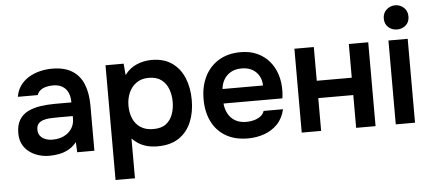

<svg xmlns="http://www.w3.org/2000/svg" viewBox="-58 -876 2704 1202"><g transform="rotate(-5 1294.5 -274.5)"><path d="M223 7Q188 7 155.5 -3Q123 -13 97 -32.5Q71 -52 56 -81.5Q41 -111 41 -151Q41 -202 61 -234.5Q81 -267 115.5 -284Q150 -301 194 -307.5Q238 -314 286 -314H389Q389 -349 378 -374.5Q367 -400 343.5 -415Q320 -430 283 -430Q259 -430 238.5 -424.5Q218 -419 203.5 -407.5Q189 -396 183 -378H58Q65 -419 86.5 -448.5Q108 -478 139.5 -497Q171 -516 209 -525.5Q247 -535 286 -535Q363 -535 411.5 -505Q460 -475 483 -419Q506 -363 506 -284V0H398L395 -64Q373 -36 344.5 -20.5Q316 -5 285 1Q254 7 223 7ZM251 -92Q292 -92 323 -107Q354 -122 372 -149Q390 -176 390 -212V-228H295Q269 -228 245 -226.5Q221 -225 202.5 -218.5Q184 -212 173 -199Q162 -186 162 -162Q162 -139 174 -123.5Q186 -108 206.5 -100Q227 -92 251 -92Z M622 194V-527H736L742 -455Q773 -497 818 -516Q863 -535 913 -535Q989 -535 1040 -499Q1091 -463 1116 -401.5Q1141 -340 1141 -263Q1141 -186 1115.5 -125Q1090 -64 1037.5 -28.5Q985 7 903 7Q865 7 835 -1.5Q805 -10 782.5 -24.5Q760 -39 744 -56V194ZM886 -103Q937 -103 966 -125.5Q995 -148 1008 -184.5Q1021 -221 1021 -262Q1021 -305 1007.5 -342Q994 -379 964 -402Q934 -425 884 -425Q838 -425 806.5 -402.5Q775 -380 759 -343Q743 -306 743 -263Q743 -219 758 -182.5Q773 -146 805 -124.5Q837 -103 886 -103Z M1471 7Q1389 7 1331.5 -27Q1274 -61 1244.5 -121.5Q1215 -182 1215 -262Q1215 -342 1245.5 -403.5Q1276 -465 1333.5 -500Q1391 -535 1472 -535Q1530 -535 1575 -514.5Q1620 -494 1651 -457.5Q1682 -421 1697 -373.5Q1712 -326 1711 -272Q1711 -260 1710 -248.5Q1709 -237 1707 -224H1337Q1340 -189 1355.5 -160Q1371 -131 1399.5 -114Q1428 -97 1471 -97Q1496 -97 1519 -103.5Q1542 -110 1559.5 -123Q1577 -136 1583 -156H1705Q1692 -99 1657 -63Q1622 -27 1573.5 -10Q1525 7 1471 7ZM1339 -315H1593Q1593 -348 1578 -375Q1563 -402 1535.5 -417.5Q1508 -433 1469 -433Q1427 -433 1399 -416Q1371 -399 1356 -372Q1341 -345 1339 -315Z M1809 0V-527H1931V-315H2151V-527H2273V0H2151V-206H1931V0Z M2400 0V-527H2521V0ZM2460 -591Q2429 -591 2406 -611Q2383 -631 2383 -666Q2383 -690 2394 -707Q2405 -724 2423 -733.5Q2441 -743 2461 -743Q2492 -743 2515 -722Q2538 -701 2538 -666Q2538 -631 2515 -611Q2492 -591 2460 -591Z"/></g></svg>

Font: Onest SemiBold
Style: Regular
Weight: 600
Designer: Dmitri Voloshin, Andrey Kudryavtsev
Foundry: Dmitri Voloshin, Andrey Kudryavtsev
Version: Version 1.000;gftools[0.9.33]